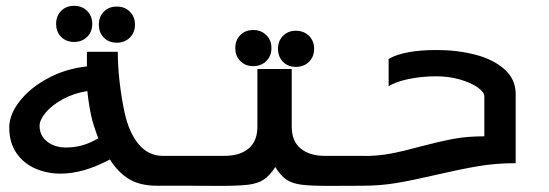

<svg xmlns="http://www.w3.org/2000/svg" viewBox="-20 -622 1840 643"><path d="M348 -88Q259.5 -40.5 183 -40.5Q137 -40.5 97.8 -57.8Q58.5 -75 34.8 -109.8Q11 -144.5 11 -195Q11 -238.5 45.8 -283Q80.5 -327.5 140.2 -359.8Q200 -392 271 -399.5V-448.5H374.5Q374.5 -399 380.8 -345.5Q387 -292 397.5 -244Q412.5 -176.5 445 -138.2Q477.5 -100 525.5 -100H602V0H506Q448 0 411.2 -22.8Q374.5 -45.5 348 -88ZM201.5 -128Q259 -128 309 -159Q291.5 -206.5 286 -231.5Q277.5 -269.5 272.5 -317Q227.5 -310 190.8 -290Q154 -270 133.2 -245.2Q112.5 -220.5 112.5 -200.5Q112.5 -168 137.8 -148Q163 -128 201.5 -128ZM168 -542Q168 -568.5 184.8 -585.5Q201.5 -602.5 228 -602.5Q254.5 -602.5 271.8 -585.5Q289 -568.5 289 -542Q289 -515.5 271.8 -498.5Q254.5 -481.5 228 -481.5Q201.5 -481.5 184.8 -498.5Q168 -515.5 168 -542ZM311 -539.5Q311 -566 327.8 -583Q344.5 -600 371 -600Q397.5 -600 414.8 -583Q432 -566 432 -539.5Q432 -513 414.8 -496Q397.5 -479 371 -479Q344.5 -479 327.8 -496Q311 -513 311 -539.5Z M768 -461Q768 -487.5 784.8 -504.5Q801.5 -521.5 828 -521.5Q854.5 -521.5 871.8 -504.5Q889 -487.5 889 -461Q889 -434.5 871.8 -417.5Q854.5 -400.5 828 -400.5Q801.5 -400.5 784.8 -417.5Q768 -434.5 768 -461ZM911 -458.5Q911 -485 927.8 -502Q944.5 -519 971 -519Q997.5 -519 1014.8 -502Q1032 -485 1032 -458.5Q1032 -432 1014.8 -415Q997.5 -398 971 -398Q944.5 -398 927.8 -415Q911 -432 911 -458.5ZM842 -197.5V-391H957V-197.5Q957 -149.5 986.8 -124.8Q1016.5 -100 1069 -100H1201.5V0L1083.5 0.5Q1020.5 0.5 989.5 -3.5Q958.5 -7.5 939.2 -20.5Q920 -33.5 902 -62.5Q883 -33.5 863.2 -20.5Q843.5 -7.5 812.2 -3.5Q781 0.5 718 0.5L598.5 0V-100H731Q783.5 -100 812.8 -124.8Q842 -149.5 842 -197.5Z M1281.5 -333V-424.5Q1332.5 -454.5 1443 -454.5Q1511.5 -454.5 1571.5 -439Q1631.5 -423.5 1669.2 -390.2Q1707 -357 1707 -306.5V-75.5Q1641 -75.5 1581.8 -65.5Q1522.5 -55.5 1440.5 -36.5Q1361.5 -18 1307.2 -9Q1253 0 1194.5 0V-99.5Q1245 -99.5 1287.8 -107.5Q1330.5 -115.5 1388.5 -131.5Q1453.5 -148.5 1499 -157Q1544.5 -165.5 1602 -165.5V-299.5Q1602 -313.5 1579.8 -329.2Q1557.5 -345 1520.2 -355.8Q1483 -366.5 1440.5 -366.5Q1392 -366.5 1348 -357.2Q1304 -348 1281.5 -333Z"/></svg>

Font: JuliaMono BoldItalic
Style: Regular
Weight: 700
Italic angle: -9°
Monospace: yes
Designer: cormullion
Foundry: corm
Version: Version 0.049; ttfautohint (v1.8.4)